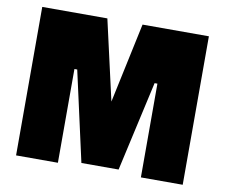

<svg xmlns="http://www.w3.org/2000/svg" viewBox="-75 -766 1006 859"><g transform="rotate(10 428.0 -337.0)"><path d="M49.7 0V-674.5H345.5L427.9 -311.2L505.3 -674.5H806.7V0H616.7V-425.9H603.9L512.4 -17.3H343.4L252.4 -425.9H239.7V0Z"/></g></svg>

Font: Titillium Web SemiBold
Style: Regular
Weight: 600
Designer: Mohamed Gaber, Accademia di Belle Arti di Urbino
Foundry: Kief Type Foundry, Accademia di Belle Arti di Urbino
Version: Version 3.000; ttfautohint (v1.8.4)